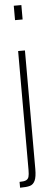

<svg xmlns="http://www.w3.org/2000/svg" viewBox="-63 -769 259 983"><g transform="rotate(-5 66.5 -277.5)"><path d="M48 -669V-743H87V-669ZM50 101V-510H85V99Q85 140 76 159Q67 178 50 183Q33 188 -1 188V158Q22 158 32.5 153Q43 148 46.5 136.5Q50 125 50 101Z"/></g></svg>

Font: Saira Ultra Condensed Thin
Style: Regular
Weight: 100
Width: 1
Designer: Hector Gatti with collaboration of the Omnibus-Type team
Foundry: Omnibus-Type
Version: Version 1.001; ttfautohint (v1.8)